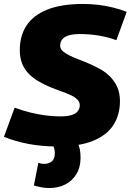

<svg xmlns="http://www.w3.org/2000/svg" viewBox="-45 -730 666 970"><path d="M595 -670 543 -527Q502 -542 455.5 -550Q409 -558 359 -558Q324 -558 301.5 -551Q279 -544 269 -530.5Q259 -517 259 -499Q259 -483 272 -471.5Q285 -460 306.5 -449.5Q328 -439 354.5 -429Q381 -419 409.5 -406.5Q438 -394 465 -378.5Q492 -363 513.5 -340.5Q535 -318 548 -288.5Q561 -259 561 -219Q561 -150 528 -98.5Q495 -47 425 -18.5Q355 10 245 10Q166 10 98 -3Q30 -16 -25 -39L29 -186Q70 -171 108.5 -161.5Q147 -152 185 -147Q223 -142 260 -142Q296 -142 317.5 -149Q339 -156 348.5 -169Q358 -182 358 -198Q358 -215 345.5 -227.5Q333 -240 311 -250Q289 -260 262 -269.5Q235 -279 206.5 -291Q178 -303 151 -318.5Q124 -334 102 -355.5Q80 -377 67.5 -407Q55 -437 55 -477Q55 -549 89 -601Q123 -653 194 -681.5Q265 -710 374 -710Q415 -710 452.5 -705.5Q490 -701 526 -692Q562 -683 595 -670ZM126 207 149 92Q155 95 163 96.5Q171 98 178 98Q201 98 216.5 85.5Q232 73 232 44Q232 28 228 16.5Q224 5 216 -7L346 -8Q355 7 358.5 26Q362 45 362 67Q362 115 341 149.5Q320 184 284.5 202Q249 220 205 220Q184 220 165.5 216.5Q147 213 126 207Z"/></svg>

Font: Georama ExtraBold
Style: Italic
Weight: 800
Italic angle: -9°
Version: Version 1.001